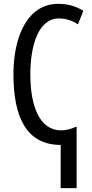

<svg xmlns="http://www.w3.org/2000/svg" viewBox="-20 -745 481 1000"><path d="M283 -725C125 -725 50 -558 50 -358C50 -132 119 9 296 10V235H379V-86C350 -73 324 -66 298 -66C190 -66 138 -185 138 -357C138 -511 181 -649 287 -649C326 -649 362 -635 386 -618L414 -689C375 -713 332 -725 283 -725Z"/></svg>

Font: Noto Sans UI Condensed
Style: Regular
Weight: 400
Width: 3
Designer: Monotype Design Team
Foundry: Monotype Imaging Inc.
Version: Version 1.901